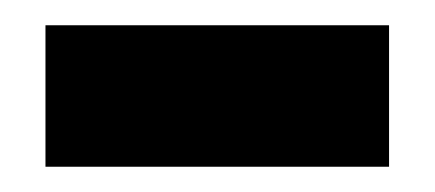

<svg xmlns="http://www.w3.org/2000/svg" viewBox="-20 -342 344 152"><path d="M16 -210V-322H288V-210Z"/></svg>

Font: Bricolage Grotesque 96pt ExtraBold 96pt SemiBold
Style: Regular
Weight: 600
Version: Version 1.001;gftools[0.9.33.dev8+g029e19f]